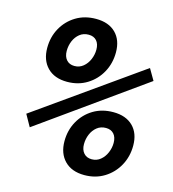

<svg xmlns="http://www.w3.org/2000/svg" viewBox="-107 -791 800 889"><g transform="rotate(15 293.0 -346.5)"><path d="M77.1 -138.7 45.4 -195.3 543.9 -547.9 575.2 -494.1ZM189 -386.7Q128.4 -386.7 94.2 -421.4Q60.1 -456.1 60.1 -515.1Q60.1 -567.4 83.7 -610.1Q107.4 -652.8 148.9 -678Q190.4 -703.1 244.6 -703.1Q305.2 -703.1 339.1 -669.4Q373 -635.7 373 -576.7Q373 -524.4 349.4 -481.2Q325.7 -438 284.2 -412.4Q242.7 -386.7 189 -386.7ZM203.1 -466.3Q227.1 -466.3 244.9 -481Q262.7 -495.6 272.5 -518.6Q282.2 -541.5 282.2 -565.4Q282.2 -592.8 268.6 -608.2Q254.9 -623.5 230.5 -623.5Q205.6 -623.5 187.7 -609.4Q169.9 -595.2 160.4 -572.8Q150.9 -550.3 150.9 -524.9Q150.9 -498 164.8 -482.2Q178.7 -466.3 203.1 -466.3ZM377.9 9.8Q317.4 9.8 283.2 -24.9Q249 -59.6 249 -118.7Q249 -170.9 272.7 -213.6Q296.4 -256.3 337.9 -281.5Q379.4 -306.6 433.6 -306.6Q494.1 -306.6 528.1 -272.9Q562 -239.3 562 -180.2Q562 -127.9 538.3 -84.7Q514.6 -41.5 473.1 -15.9Q431.6 9.8 377.9 9.8ZM392.1 -69.8Q416 -69.8 433.8 -84.5Q451.7 -99.1 461.4 -122.1Q471.2 -145 471.2 -168.9Q471.2 -196.3 457.5 -211.7Q443.8 -227.1 419.4 -227.1Q394.5 -227.1 376.7 -212.9Q358.9 -198.7 349.4 -176.3Q339.8 -153.8 339.8 -128.4Q339.8 -101.6 353.8 -85.7Q367.7 -69.8 392.1 -69.8Z"/></g></svg>

Font: Cascadia Code PL
Style: Italic
Weight: 400
Italic angle: -10°
Monospace: yes
Designer: Aaron Bell
Foundry: Saja Typeworks
Version: Version 2404.023